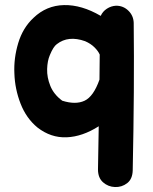

<svg xmlns="http://www.w3.org/2000/svg" viewBox="-20 -553 615 774"><path d="M515 134Q522 -201 519 -461Q518 -490 497.5 -510Q477 -530 448 -530Q428 -529 411 -518Q394 -507 386 -489Q309 -534 238 -532.5Q167 -531 115 -481Q72 -441 53.5 -379.5Q35 -318 38 -257Q40 -194 63 -135Q86 -76 131 -39Q185 3 248.5 0.5Q312 -2 378 -44Q377 30 375 130Q375 164 395.5 182Q416 200 443.5 201Q471 202 492.5 185.5Q514 169 515 134ZM231 -147Q197 -172 183 -206.5Q169 -241 170 -274.5Q171 -308 181 -331Q195 -365 209 -375Q255 -411 323 -387Q346 -377 361 -362Q376 -347 382 -333L381 -232Q357 -164 321 -147Q285 -130 231 -147Z"/></svg>

Font: Balsamiq Sans
Style: Bold
Weight: 700
Designer: Michael Angeles
Foundry: Balsamiq SRL
Version: Version 1.020; ttfautohint (v1.8.4.7-5d5b);gftools[0.9.26]